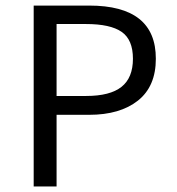

<svg xmlns="http://www.w3.org/2000/svg" viewBox="-20 -676 640 696"><path d="M185.1 -328.1H292Q378.9 -328.1 420.4 -361.1Q461.9 -394 461.9 -463.1Q461.9 -532.2 420.9 -560.5Q379.9 -588.9 292 -588.9H185.1ZM102.1 0V-655.8H303.2Q545.4 -655.8 544.9 -462.9Q544.9 -362.8 480 -311.3Q415 -259.8 303.2 -259.8H185.1V0Z"/></svg>

Font: SourceCodePro-Regular
Style: Regular
Weight: 400
Monospace: yes
Designer: Paul D. Hunt
Foundry: Adobe Systems Incorporated
Version: Version 1.009;PS 1.000;hotconv 1.0.70;makeotf.lib2.5.5900